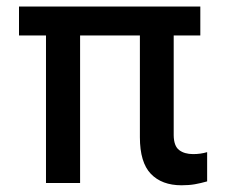

<svg xmlns="http://www.w3.org/2000/svg" viewBox="-20 -550 678 577"><path d="M582 -443.4H502V-143.6Q502.4 -111.3 518.3 -99.1Q534.2 -86.9 560.5 -86.9Q583 -86.9 602.5 -92.8V-4.9Q583.5 0.5 565.7 3.7Q547.9 6.8 525.4 6.8Q466.3 6.8 433.3 -27.6Q400.4 -62 400.4 -137.7V-443.4H220.7V0H118.2V-443.4H37.1V-530.3H582Z"/></svg>

Font: Pretendard JP Medium
Style: Regular
Weight: 500
Designer: Base glyphs from Inter by Rasmus Andersson; Hangeul glyphs from Noto Sans CJK(Source Han Sans) by Jang Soo-young and Kan
Foundry: Kil Hyung-jin
Version: Version 1.309